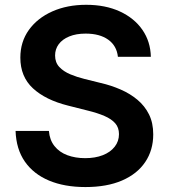

<svg xmlns="http://www.w3.org/2000/svg" viewBox="-20 -757 693 788"><path d="M330.6 10.7Q244.6 10.7 181.2 -15.9Q117.7 -42.5 82 -93.8Q46.4 -145 43.9 -219.7H180.7Q183.6 -182.6 203.6 -157.5Q223.6 -132.3 256.3 -120.1Q289.1 -107.9 329.6 -107.9Q370.6 -107.9 401.9 -120.1Q433.1 -132.3 450.7 -154.8Q468.3 -177.2 468.3 -206.5Q468.3 -233.4 452.9 -251Q437.5 -268.6 408.7 -281Q379.9 -293.5 339.8 -303.2L258.8 -323.7Q167 -346.7 115.2 -394.5Q63.5 -442.4 63.5 -520.5Q63.5 -585.4 98.6 -634.3Q133.8 -683.1 194.8 -710.2Q255.9 -737.3 333.5 -737.3Q412.6 -737.3 471.9 -710Q531.2 -682.6 564.5 -634.5Q597.7 -586.4 599.1 -523.9H463.9Q459 -569.3 424.1 -594.2Q389.2 -619.1 331.5 -619.1Q292.5 -619.1 264.2 -607.4Q235.8 -595.7 220.9 -575.4Q206.1 -555.2 206.1 -529.3Q206.1 -500.5 223.6 -481.9Q241.2 -463.4 268.8 -451.9Q296.4 -440.4 326.2 -433.1L393.1 -416.5Q436 -406.7 475.1 -389.6Q514.2 -372.6 544.2 -347.4Q574.2 -322.3 591.6 -287.4Q608.9 -252.4 608.9 -205.6Q608.9 -140.6 575.9 -91.8Q543 -43 480.7 -16.1Q418.5 10.7 330.6 10.7Z"/></svg>

Font: Inter
Style: 650
Weight: 650
Designer: Rasmus Andersson
Foundry: rsms
Version: Version 4.001;git-66647c0bb